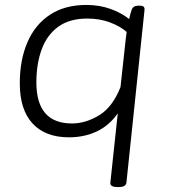

<svg xmlns="http://www.w3.org/2000/svg" viewBox="-20 -548 682 776"><path d="M455 208Q424 208 426 190L456 -90Q422 -41 371.5 -17Q321 7 259 7Q163 7 111.5 -49Q60 -105 60 -211Q60 -306 91 -377.5Q122 -449 182 -488.5Q242 -528 329 -528Q382 -528 426.5 -512Q471 -496 502 -471Q504 -480 506.5 -490Q509 -500 512 -508Q518 -525 538 -525H544Q557 -525 561 -520.5Q565 -516 564 -507L491 190Q489 208 460 208ZM271 -49Q326 -49 380.5 -82Q435 -115 467 -196L485 -361Q488 -391 492 -419Q464 -443 423 -458Q382 -473 333 -473Q261 -473 215.5 -440Q170 -407 148.5 -348.5Q127 -290 127 -215Q127 -49 271 -49Z"/></svg>

Font: Asap Semi Expanded Semi Expanded Light
Style: Italic
Weight: 300
Width: 6
Italic angle: -6°
Designer: Pablo Cosgaya
Foundry: Omnibus-Type
Version: Version 3.001; ttfautohint (v1.8.4.7-5d5b)